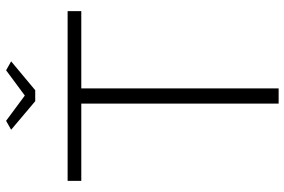

<svg xmlns="http://www.w3.org/2000/svg" viewBox="-176 -782 957 646"><g transform="rotate(-90 303.0 -458.5)"><path d="M589 -664H329V0H278V-664H18V-710H589ZM220 -917 305 -854 390 -917 420 -900 323 -819H286L190 -900Z"/></g></svg>

Font: Raleway Light
Style: Regular
Weight: 300
Designer: Matt McInerney, Pablo Impallari, Rodrigo Fuenzalida
Foundry: Matt McInerney, Pablo Impallari, Rodrigo Fuenzalida
Version: Version 4.026